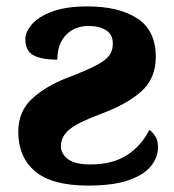

<svg xmlns="http://www.w3.org/2000/svg" viewBox="-20 -569 543 599"><path d="M255 10Q142 10 89.5 -34.5Q37 -79 37 -158Q37 -221 79.5 -260.5Q122 -300 189 -326Q247 -348 278 -364Q309 -380 320.5 -395.5Q332 -411 332 -433Q332 -462 310.5 -475Q289 -488 257 -488Q213 -488 186 -460Q159 -432 159 -383Q108 -383 83.5 -397Q59 -411 59 -447Q59 -469 79.5 -493Q100 -517 143 -533Q186 -549 253 -549Q351 -549 408.5 -511.5Q466 -474 466 -391Q466 -324 420.5 -283.5Q375 -243 293 -213Q223 -187 196.5 -165Q170 -143 170 -112Q170 -90 191.5 -73Q213 -56 262 -56Q331 -56 376 -85Q421 -114 446 -164Q456 -157 464.5 -144Q473 -131 473 -109Q473 -79 451.5 -51.5Q430 -24 382 -7Q334 10 255 10Z"/></svg>

Font: Noto Serif ExtraBold
Style: Regular
Weight: 800
Designer: Monotype Design Team
Foundry: Monotype Imaging Inc.
Version: Version 2.014